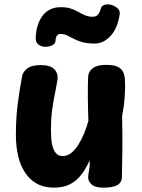

<svg xmlns="http://www.w3.org/2000/svg" viewBox="-20 -849 653 882"><path d="M227 13Q182 13 149 -5.5Q116 -24 94.5 -57Q73 -90 63 -134Q53 -178 53 -229Q53 -305 61 -368.5Q69 -432 81 -496Q84 -517 104 -533.5Q124 -550 167 -550Q211 -550 229.5 -531Q248 -512 244 -483Q238 -446 231 -412.5Q224 -379 219 -340.5Q214 -302 214 -249Q214 -213 219 -187Q224 -161 236 -146.5Q248 -132 269 -132Q290 -132 308 -147Q326 -162 341 -186Q356 -210 367.5 -238.5Q379 -267 386 -294Q384 -350 383.5 -403.5Q383 -457 385 -499Q387 -521 406.5 -536Q426 -551 468 -551Q506 -551 524 -540.5Q542 -530 548 -513Q554 -496 554 -476Q555 -459 554.5 -440Q554 -421 552.5 -400Q551 -379 548 -358Q545 -337 541 -316Q543 -216 542 -151Q541 -86 540 -36Q539 -9 517.5 2Q496 13 455 13Q416 13 400.5 -2Q385 -17 385 -33Q385 -43 387 -54Q389 -65 391 -79.5Q393 -94 392 -112Q383 -93 370.5 -71.5Q358 -50 339.5 -30.5Q321 -11 293.5 1Q266 13 227 13ZM416 -649Q381 -649 358 -655.5Q335 -662 318.5 -671Q302 -680 288 -686.5Q274 -693 258 -693Q236 -693 235 -660Q234 -648 220 -641Q206 -634 188.5 -634Q171 -634 157.5 -643.5Q144 -653 144 -674Q146 -737 175.5 -776.5Q205 -816 259 -816Q286 -816 305.5 -809.5Q325 -803 340.5 -794Q356 -785 371.5 -778.5Q387 -772 406 -772Q421 -772 429.5 -781.5Q438 -791 443 -809Q446 -823 460.5 -827Q475 -831 491.5 -826.5Q508 -822 520 -811Q532 -800 530 -784Q520 -718 487.5 -683.5Q455 -649 416 -649Z"/></svg>

Font: Playpen Sans
Style: Bold
Weight: 700
Designer: Laura Meseguer, Veronika Burian, José Scaglione
Foundry: TypeTogether
Version: Version 1.001